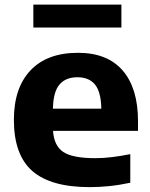

<svg xmlns="http://www.w3.org/2000/svg" viewBox="-20 -778 634 809"><path d="M358 10.5Q194 10.5 116.2 -57.5Q38.5 -125.5 38.5 -273Q38.5 -407.5 108.5 -481.5Q178.5 -555.5 308.5 -555.5Q432.5 -555.5 497 -480.8Q561.5 -406 561.5 -267.5V-226.5H203.5Q207.5 -164 246.5 -137.8Q285.5 -111.5 382.5 -111.5Q416 -111.5 453.8 -116.2Q491.5 -121 529 -128.5V-8Q482 2 440 6.2Q398 10.5 358 10.5ZM306 -452.5Q257 -452.5 230.8 -422Q204.5 -391.5 203 -320H407Q405.5 -391 380.2 -421.8Q355 -452.5 306 -452.5ZM120.5 -662V-758.5H491.5V-662Z"/></svg>

Font: Encode Sans SemiExpanded SemiExpanded
Style: Bold
Weight: 700
Width: 6
Designer: Multiple Designers
Foundry: Impallari Type
Version: Version 3.000; ttfautohint (v1.8.3) -l 8 -r 50 -G 200 -x 14 